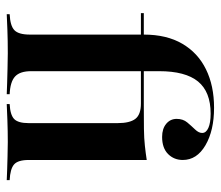

<svg xmlns="http://www.w3.org/2000/svg" viewBox="-64 -608 671 584"><g transform="rotate(90 272.0 -315.5)"><path d="M22.6 0V-8.9Q58.1 -10.5 71.4 -23.4Q84.7 -36.3 84.7 -70.2V-408.1H19.4V-416.9H84.7Q84.7 -486.3 112.5 -533.9Q140.3 -581.5 190.3 -606Q240.3 -630.6 307.3 -630.6Q376.6 -630.6 421.4 -604.4Q466.1 -578.2 466.1 -535.5Q466.1 -508.9 448 -490.7Q429.8 -472.6 396 -472.6Q371 -472.6 356 -485.1Q341.1 -497.6 341.1 -516.9Q341.1 -536.3 352 -549.2Q362.9 -562.1 373.4 -573Q383.9 -583.9 383.9 -594.4Q383.9 -606.5 368.5 -613.3Q353.2 -620.2 325 -620.2Q258.9 -620.2 227.4 -581.9Q196 -543.5 196 -463.7V-416.9H300Q341.9 -416.9 371.4 -417.3Q400.8 -417.7 423 -420.2Q445.2 -422.6 466.1 -425.8V-66.9Q466.1 -33.9 479.8 -22.2Q493.5 -10.5 527.4 -8.9V0Q516.9 -0.8 498 -1.2Q479 -1.6 456.5 -2.4Q433.9 -3.2 411.3 -3.2Q379 -3.2 345.6 -2Q312.1 -0.8 296 0V-8.9Q329 -10.5 341.5 -22.6Q354 -34.7 354 -66.9V-337.1Q354 -374.2 341.1 -391.1Q328.2 -408.1 294.4 -408.1H196V-74.2Q196 -40.3 212.1 -25.4Q228.2 -10.5 266.1 -8.9V0Q254 -0.8 232.7 -1.2Q211.3 -1.6 187.9 -2.4Q164.5 -3.2 141.1 -3.2Q102.4 -3.2 71 -2Q39.5 -0.8 22.6 0Z"/></g></svg>

Font: Playfair 144pt
Style: Bold
Weight: 700
Version: Version 2.001;gftools[0.9.30]